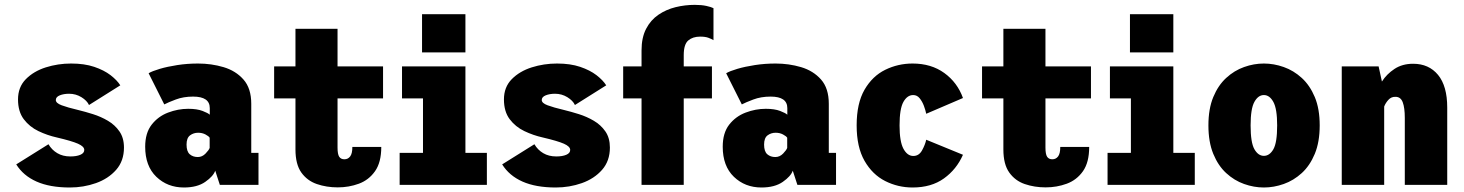

<svg xmlns="http://www.w3.org/2000/svg" viewBox="-20 -780 6176 810"><path d="M274.5 11Q190.5 11 134.2 -14Q78 -39 48.5 -86.5L184.5 -171.5Q198.5 -147.5 221.8 -133.8Q245 -120 277 -120Q302.5 -120 319 -127Q335.5 -134 335.5 -147.5Q335.5 -162 308.8 -173.8Q282 -185.5 220 -200Q179.5 -209 142 -227Q104.5 -245 80.2 -277.2Q56 -309.5 56 -360.5Q56 -412.5 89 -446Q122 -479.5 173.2 -495.8Q224.5 -512 280 -512Q336 -512 377.5 -498Q419 -484 446.5 -462.8Q474 -441.5 487.5 -420L355.5 -337Q347 -355.5 323.5 -370Q300 -384.5 271.5 -384.5Q249 -384.5 232.2 -377.8Q215.5 -371 215.5 -358Q215.5 -345 240.2 -335.8Q265 -326.5 309.5 -316Q338.5 -309 372 -298.5Q405.5 -288 435.2 -270.5Q465 -253 484 -225.5Q503 -198 503 -157.5Q503 -101 470 -63.5Q437 -26 384.8 -7.5Q332.5 11 274.5 11Z M756 11Q686.5 11 639.5 -34.2Q592.5 -79.5 592.5 -161Q592.5 -219 619.8 -254Q647 -289 689 -305Q731 -321 774 -321Q811 -321 834.5 -312Q858 -303 865 -296V-324Q865 -372.5 794.5 -372.5Q754 -372.5 721.5 -360.2Q689 -348 673 -339.5L607 -471Q622 -480 654 -489.5Q686 -499 728.2 -505.5Q770.5 -512 815.5 -512Q871.5 -512 923 -496.8Q974.5 -481.5 1007.2 -444.5Q1040 -407.5 1040 -342V-135H1070.5V0H907.5L888 -60Q880 -36.5 846 -12.8Q812 11 756 11ZM814.5 -117.5Q833 -117.5 847.2 -132.2Q861.5 -147 864.5 -156V-199Q860.5 -205.5 846.8 -212.8Q833 -220 816 -220Q796.5 -220 781.8 -209Q767 -198 767 -170Q767 -141 780.5 -129.2Q794 -117.5 814.5 -117.5Z M1226.5 -149.5V-365H1136.5V-500H1226.5V-658.5H1404V-500H1596V-365H1404V-157.5Q1404 -129.5 1411 -118.8Q1418 -108 1433 -108Q1448 -108 1457.2 -120Q1466.5 -132 1466.5 -160H1588.5Q1588.5 -95 1562.2 -57.8Q1536 -20.5 1494 -5Q1452 10.5 1405 10.5Q1357.5 10.5 1316.8 -3.5Q1276 -17.5 1251.2 -52.2Q1226.5 -87 1226.5 -149.5Z M1760.5 -720H1943.5V-559H1760.5ZM1666 0V-135H1764.5V-365H1676V-500H1943.5V-135H2034V0Z M2324.5 11Q2240.5 11 2184.2 -14Q2128 -39 2098.5 -86.5L2234.5 -171.5Q2248.5 -147.5 2271.8 -133.8Q2295 -120 2327 -120Q2352.5 -120 2369 -127Q2385.5 -134 2385.5 -147.5Q2385.5 -162 2358.8 -173.8Q2332 -185.5 2270 -200Q2229.5 -209 2192 -227Q2154.5 -245 2130.2 -277.2Q2106 -309.5 2106 -360.5Q2106 -412.5 2139 -446Q2172 -479.5 2223.2 -495.8Q2274.5 -512 2330 -512Q2386 -512 2427.5 -498Q2469 -484 2496.5 -462.8Q2524 -441.5 2537.5 -420L2405.5 -337Q2397 -355.5 2373.5 -370Q2350 -384.5 2321.5 -384.5Q2299 -384.5 2282.2 -377.8Q2265.5 -371 2265.5 -358Q2265.5 -345 2290.2 -335.8Q2315 -326.5 2359.5 -316Q2388.5 -309 2422 -298.5Q2455.5 -288 2485.2 -270.5Q2515 -253 2534 -225.5Q2553 -198 2553 -157.5Q2553 -101 2520 -63.5Q2487 -26 2434.8 -7.5Q2382.5 11 2324.5 11Z M2686.5 0V-365H2609V-500H2686.5V-567Q2686.5 -621.5 2705.8 -658.5Q2725 -695.5 2757.8 -717.8Q2790.5 -740 2830.2 -749.8Q2870 -759.5 2911 -759.5Q2939.5 -759.5 2960 -755Q2980.5 -750.5 2990 -745.5V-610.5Q2981 -616 2968 -620.8Q2955 -625.5 2933.5 -625.5Q2902.5 -625.5 2883.5 -609.2Q2864.5 -593 2864.5 -547.5V-500H2983.5V-365H2864.5V0Z M3192.5 11Q3123 11 3076 -34.2Q3029 -79.5 3029 -161Q3029 -219 3056.2 -254Q3083.5 -289 3125.5 -305Q3167.5 -321 3210.5 -321Q3247.5 -321 3271 -312Q3294.5 -303 3301.5 -296V-324Q3301.5 -372.5 3231 -372.5Q3190.5 -372.5 3158 -360.2Q3125.5 -348 3109.5 -339.5L3043.5 -471Q3058.5 -480 3090.5 -489.5Q3122.5 -499 3164.8 -505.5Q3207 -512 3252 -512Q3308 -512 3359.5 -496.8Q3411 -481.5 3443.8 -444.5Q3476.5 -407.5 3476.5 -342V-135H3507V0H3344L3324.5 -60Q3316.5 -36.5 3282.5 -12.8Q3248.5 11 3192.5 11ZM3251 -117.5Q3269.5 -117.5 3283.8 -132.2Q3298 -147 3301 -156V-199Q3297 -205.5 3283.2 -212.8Q3269.5 -220 3252.5 -220Q3233 -220 3218.2 -209Q3203.5 -198 3203.5 -170Q3203.5 -141 3217 -129.2Q3230.5 -117.5 3251 -117.5Z M3830 11Q3768.5 11 3714.5 -16.2Q3660.5 -43.5 3627.2 -101.5Q3594 -159.5 3594 -251Q3594 -344 3627.2 -401.5Q3660.5 -459 3714.5 -485.5Q3768.5 -512 3830 -512Q3908.5 -512 3963.8 -472Q4019 -432 4042.5 -366.5L3887.5 -300Q3884.5 -315 3877.8 -333.2Q3871 -351.5 3860 -365.2Q3849 -379 3832.5 -379Q3807.5 -379 3791.2 -350Q3775 -321 3775 -251Q3775 -182.5 3791.5 -152.2Q3808 -122 3833 -122Q3857 -122 3870 -145.8Q3883 -169.5 3887.5 -190.5L4042.5 -127Q4015.5 -65.5 3962.2 -27.2Q3909 11 3830 11Z M4213 -149.5V-365H4123V-500H4213V-658.5H4390.5V-500H4582.5V-365H4390.5V-157.5Q4390.5 -129.5 4397.5 -118.8Q4404.5 -108 4419.5 -108Q4434.5 -108 4443.8 -120Q4453 -132 4453 -160H4575Q4575 -95 4548.8 -57.8Q4522.5 -20.5 4480.5 -5Q4438.5 10.5 4391.5 10.5Q4344 10.5 4303.2 -3.5Q4262.5 -17.5 4237.8 -52.2Q4213 -87 4213 -149.5Z M4747 -720H4930V-559H4747ZM4652.5 0V-135H4751V-365H4662.5V-500H4930V-135H5020.5V0Z M5312 11Q5270 11 5228.5 -3.8Q5187 -18.5 5153 -49.8Q5119 -81 5098.5 -131Q5078 -181 5078 -251Q5078 -321 5098.5 -370.5Q5119 -420 5153 -451.2Q5187 -482.5 5228.5 -497.2Q5270 -512 5312 -512Q5354 -512 5395.8 -497.2Q5437.5 -482.5 5471.8 -451.2Q5506 -420 5526.8 -370.5Q5547.5 -321 5547.5 -251Q5547.5 -181 5526.8 -131Q5506 -81 5471.8 -49.8Q5437.5 -18.5 5395.8 -3.8Q5354 11 5312 11ZM5312 -122.5Q5336 -122.5 5352 -150.2Q5368 -178 5368 -251Q5368 -321 5352 -350Q5336 -379 5312 -379Q5288 -379 5272 -350.2Q5256 -321.5 5256 -251Q5256 -178.5 5272 -150.5Q5288 -122.5 5312 -122.5Z M5640.5 0V-500H5796L5810 -436Q5830 -467.5 5863 -489.2Q5896 -511 5941.5 -511Q6008 -511 6046.8 -464Q6085.5 -417 6085.5 -326V0H5906.5V-282.5Q5906.5 -325 5897.8 -348.5Q5889 -372 5866.5 -371.5Q5849.5 -372 5837.5 -359Q5825.5 -346 5819.5 -330.5V0Z"/></svg>

Font: Trispace SemiCondensed ExtraBold
Style: Regular
Weight: 800
Width: 4
Designer: Tyler Finck
Foundry: Etcetera Type Company
Version: Version 1.210; ttfautohint (v1.8.3)